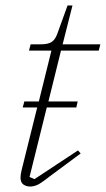

<svg xmlns="http://www.w3.org/2000/svg" viewBox="-20 -670 387 702"><path d="M90 12Q76 12 65.5 4.5Q55 -3 55 -21Q55 -32 60 -52L116 -277H63L69 -299H122L168 -485H86L92 -508H129Q155 -508 168 -516Q181 -524 189 -545L227 -650H245L209 -508H347L341 -485H203L157 -299H264L259 -277H151L88 -23L106 -15L265 -120L275 -109L159 -23Q130 0 116.5 6Q103 12 90 12Z"/></svg>

Font: IBM Plex Serif ExtLt
Style: Italic
Weight: 200
Italic angle: -14°
Designer: Mike Abbink, Paul van der Laan, Pieter van Rosmalen
Foundry: Bold Monday
Version: Version 3.001